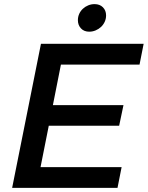

<svg xmlns="http://www.w3.org/2000/svg" viewBox="-20 -913 718 933"><path d="M237 -402H580L559 -302H217L177 -101H571L551 0H39L179 -700H678L658 -599H276ZM439.5 -893Q465 -893 480.2 -877.5Q495.5 -862 495.5 -838Q495.5 -821.5 488.8 -807Q482 -792.5 470.8 -782Q459.5 -771.5 444.5 -765.2Q429.5 -759 413.5 -759Q388.5 -759 373.5 -775Q358.5 -791 358.5 -815Q358.5 -831.5 365 -845.8Q371.5 -860 382.8 -870.5Q394 -881 408.8 -887Q423.5 -893 439.5 -893Z"/></svg>

Font: Argentum Sans
Style: Italic
Weight: 400
Italic angle: -11.3099°
Designer: Julieta Ulanovsky, Owen Earl, Rasmus Andersson, Cristiano Sobral
Foundry: The Argentum Sans Project Authors
Version: Version 3.131; ttfautohint (v1.8.4.7-5d5b-dirty)